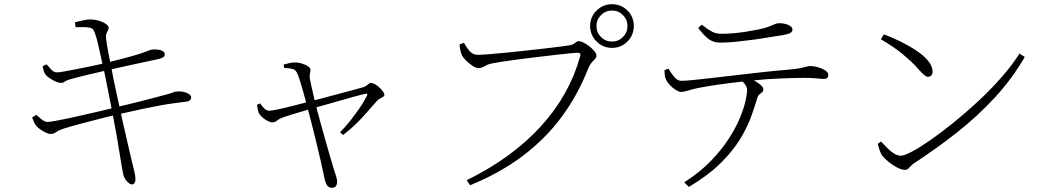

<svg xmlns="http://www.w3.org/2000/svg" viewBox="-20 -837 4990 910"><path d="M335 -731Q352 -736 373.5 -740.5Q395 -745 405 -745Q422 -745 438 -741.5Q454 -738 467 -732Q480 -726 487.5 -719Q495 -712 495 -705Q495 -697 491 -691Q487 -685 484 -676.5Q481 -668 483 -652Q487 -621 492 -595.5Q497 -570 506 -524Q518 -460 533 -391.5Q548 -323 562 -259Q576 -195 588 -145Q600 -95 606 -68Q613 -39 617.5 -21Q622 -3 622 14Q622 21 618.5 29Q615 37 605 37Q598 37 589.5 30Q581 23 574.5 13Q568 3 565 -7Q563 -15 559 -37Q555 -59 550.5 -88Q546 -117 541 -145Q537 -173 529.5 -213Q522 -253 513.5 -298Q505 -343 496.5 -386Q488 -429 481 -464Q474 -499 469 -518Q462 -550 454 -587Q446 -624 438 -654Q430 -684 423 -695Q418 -704 402 -706.5Q386 -709 368.5 -708.5Q351 -708 338 -708ZM182 -523 201 -532Q212 -519 223.5 -506.5Q235 -494 251 -494Q260 -494 285 -498.5Q310 -503 343.5 -509.5Q377 -516 413 -523.5Q449 -531 479 -538Q518 -548 559 -558.5Q600 -569 636 -580Q667 -590 679.5 -595.5Q692 -601 699 -602Q709 -603 720 -602.5Q731 -602 740 -599.5Q749 -597 755 -592Q761 -587 761 -579Q761 -569 750.5 -564Q740 -559 726 -556Q696 -550 651 -540Q606 -530 561.5 -520.5Q517 -511 488 -504Q439 -493 393 -482Q347 -471 312 -461Q292 -455 286 -449.5Q280 -444 268 -444Q260 -444 245.5 -450Q231 -456 217.5 -465Q204 -474 198 -481Q191 -489 188 -498.5Q185 -508 182 -523ZM132 -280 152 -293Q170 -276 182.5 -267.5Q195 -259 205 -259Q215 -259 242.5 -264Q270 -269 307.5 -277Q345 -285 386 -294.5Q427 -304 464 -312.5Q501 -321 526 -328Q553 -334 590 -343Q627 -352 664.5 -361.5Q702 -371 731 -379Q760 -387 772 -390Q794 -396 800 -399Q806 -402 813 -403Q833 -405 849.5 -401.5Q866 -398 876 -391Q886 -384 886 -375Q886 -368 881 -362.5Q876 -357 861 -355Q829 -351 799.5 -347Q770 -343 735 -336.5Q700 -330 652 -320Q604 -310 535 -294Q499 -286 453 -274Q407 -262 362.5 -250.5Q318 -239 287 -229Q258 -220 246 -211Q234 -202 219 -202Q212 -202 199.5 -207.5Q187 -213 174 -221.5Q161 -230 152 -240Q147 -246 142.5 -256Q138 -266 132 -280Z M1327 -515 1324 -531Q1338 -535 1352 -538Q1366 -541 1378 -541Q1390 -541 1403 -538Q1416 -535 1426.5 -530Q1437 -525 1444 -519.5Q1451 -514 1451 -509Q1452 -499 1449.5 -491Q1447 -483 1448 -467Q1450 -457 1454.5 -435.5Q1459 -414 1465 -388.5Q1471 -363 1476 -341Q1486 -303 1498 -259.5Q1510 -216 1522 -173.5Q1534 -131 1544 -96.5Q1554 -62 1560 -42Q1566 -24 1572 -5Q1578 14 1578 23Q1578 53 1553 53Q1537 53 1529.5 40.5Q1522 28 1518 9Q1512 -22 1501.5 -67.5Q1491 -113 1479 -163Q1467 -213 1455.5 -257.5Q1444 -302 1436 -332Q1433 -344 1427 -366Q1421 -388 1414 -413Q1407 -438 1400 -459.5Q1393 -481 1388 -491Q1381 -506 1367 -510Q1353 -514 1327 -515ZM1212 -347Q1220 -337 1230.5 -325Q1241 -313 1256 -312Q1265 -312 1296.5 -318.5Q1328 -325 1370.5 -336Q1413 -347 1453 -357Q1477 -363 1513.5 -373Q1550 -383 1588.5 -393Q1627 -403 1658 -411.5Q1689 -420 1703 -424Q1715 -428 1723 -436Q1731 -444 1738 -444Q1747 -444 1758 -437.5Q1769 -431 1779 -421.5Q1789 -412 1795.5 -402.5Q1802 -393 1802 -388Q1802 -382 1796 -378Q1790 -374 1781.5 -370Q1773 -366 1767 -359Q1743 -331 1701 -284.5Q1659 -238 1606 -197L1592 -210Q1620 -239 1644.5 -270.5Q1669 -302 1688.5 -331Q1708 -360 1718 -381Q1723 -390 1720.5 -392Q1718 -394 1710 -392Q1695 -389 1664 -380.5Q1633 -372 1595 -361Q1557 -350 1521 -340Q1485 -330 1460 -323Q1436 -316 1407 -307.5Q1378 -299 1354.5 -291.5Q1331 -284 1322 -281Q1303 -274 1293 -265.5Q1283 -257 1271 -257Q1262 -257 1249 -263.5Q1236 -270 1224 -280.5Q1212 -291 1206 -302Q1204 -308 1202 -317.5Q1200 -327 1198 -340Z M2777 -714Q2777 -757 2807.5 -787Q2838 -817 2881 -817Q2924 -817 2954 -787Q2984 -757 2984 -714Q2984 -671 2954 -640.5Q2924 -610 2881 -610Q2838 -610 2807.5 -640.5Q2777 -671 2777 -714ZM2807 -714Q2807 -683 2828.5 -661.5Q2850 -640 2881 -640Q2911 -640 2932.5 -661.5Q2954 -683 2954 -714Q2954 -744 2932.5 -765.5Q2911 -787 2881 -787Q2850 -787 2828.5 -765.5Q2807 -744 2807 -714ZM2246 -577Q2258 -577 2291 -579.5Q2324 -582 2370 -586.5Q2416 -591 2465.5 -596.5Q2515 -602 2560.5 -607Q2606 -612 2639 -616.5Q2672 -621 2683 -623Q2693 -625 2699.5 -629.5Q2706 -634 2711.5 -638Q2717 -642 2723 -642Q2732 -642 2746 -635Q2760 -628 2774 -617Q2788 -606 2797.5 -594Q2807 -582 2807 -573Q2807 -565 2800 -557.5Q2793 -550 2784 -540Q2775 -530 2768 -513Q2719 -387 2642 -283Q2565 -179 2457.5 -98Q2350 -17 2208 41L2192 17Q2302 -37 2390 -101.5Q2478 -166 2545 -240Q2612 -314 2658 -396Q2704 -478 2729 -568Q2733 -582 2728.5 -584.5Q2724 -587 2715 -587Q2707 -587 2678.5 -584Q2650 -581 2609.5 -576.5Q2569 -572 2524 -566.5Q2479 -561 2436.5 -555.5Q2394 -550 2361.5 -545Q2329 -540 2315 -537Q2293 -533 2277.5 -523.5Q2262 -514 2248 -514Q2236 -514 2219.5 -525Q2203 -536 2189 -550Q2175 -564 2170 -574Q2166 -582 2163 -593.5Q2160 -605 2158 -626L2179 -634Q2188 -617 2204 -597Q2220 -577 2246 -577Z M3129 -504 3148 -512Q3160 -491 3175.5 -472.5Q3191 -454 3208 -454Q3229 -454 3268 -458Q3307 -462 3359 -468Q3411 -474 3471 -481Q3531 -488 3594 -495Q3657 -502 3718 -507Q3754 -510 3773 -514Q3792 -518 3802 -521Q3812 -524 3821 -524Q3837 -524 3856.5 -518.5Q3876 -513 3891 -503.5Q3906 -494 3906 -482Q3906 -475 3902 -469Q3898 -463 3883 -463Q3873 -463 3849 -465.5Q3825 -468 3791 -468Q3757 -468 3687.5 -465.5Q3618 -463 3539 -455Q3490 -450 3436 -443Q3382 -436 3339.5 -429Q3297 -422 3280 -418Q3258 -413 3240.5 -407.5Q3223 -402 3208 -401Q3199 -401 3183.5 -410.5Q3168 -420 3154.5 -434.5Q3141 -449 3136 -462Q3132 -470 3131 -479.5Q3130 -489 3129 -504ZM3245 49 3223 27Q3298 -21 3350 -75Q3402 -129 3436 -182.5Q3470 -236 3488.5 -282Q3507 -328 3514 -361.5Q3521 -395 3521 -408Q3521 -423 3512 -436Q3503 -449 3481 -468L3515 -476Q3528 -470 3547.5 -459.5Q3567 -449 3582.5 -436.5Q3598 -424 3598 -413Q3598 -405 3592 -400Q3586 -395 3579 -389Q3572 -383 3569 -372Q3558 -334 3540 -284Q3522 -234 3488 -178Q3454 -122 3395.5 -64Q3337 -6 3245 49ZM3692 -671Q3664 -667 3626.5 -660.5Q3589 -654 3548 -648.5Q3507 -643 3467.5 -639Q3428 -635 3394 -635Q3360 -635 3336.5 -653.5Q3313 -672 3289 -705L3306 -720Q3334 -698 3353.5 -687.5Q3373 -677 3398 -677Q3426 -677 3456.5 -679.5Q3487 -682 3517 -687Q3547 -692 3574 -697Q3606 -704 3623 -710.5Q3640 -717 3650.5 -722Q3661 -727 3672 -727Q3698 -727 3717 -718.5Q3736 -710 3736 -696Q3736 -687 3726 -681Q3716 -675 3692 -671Z M4169 -674Q4208 -660 4248.5 -640Q4289 -620 4323.5 -597Q4358 -574 4379 -548.5Q4400 -523 4400 -498Q4400 -485 4394 -479Q4388 -473 4378 -473Q4371 -473 4361.5 -480.5Q4352 -488 4332 -510Q4314 -531 4295.5 -548Q4277 -565 4257 -581.5Q4237 -598 4212 -615Q4187 -632 4155 -651ZM4812 -583 4837 -567Q4776 -462 4694 -373.5Q4612 -285 4515.5 -209Q4419 -133 4312 -63Q4305 -59 4298.5 -51.5Q4292 -44 4285 -38Q4278 -32 4268 -32Q4253 -32 4231 -43.5Q4209 -55 4189.5 -71.5Q4170 -88 4160 -101Q4153 -112 4147.5 -129.5Q4142 -147 4140 -155L4156 -166Q4173 -148 4188.5 -132.5Q4204 -117 4219.5 -108Q4235 -99 4250 -99Q4266 -99 4303.5 -119Q4341 -139 4392.5 -175Q4444 -211 4502 -258Q4560 -305 4618 -359Q4676 -413 4726.5 -470.5Q4777 -528 4812 -583Z"/></svg>

Font: Noto Serif SC
Style: Regular
Weight: 200
Designer: Ryoko NISHIZUKA 西塚涼子 (kana & ideographs); Frank Grießhammer (Latin, Greek & Cyrillic); Wenlong ZHANG 张文龙 (bopomofo); San
Foundry: Adobe
Version: Version 2.001;hotconv 1.1.0;makeotfexe 2.6.0